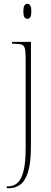

<svg xmlns="http://www.w3.org/2000/svg" viewBox="-20 -758 273 1018"><path d="M125 -658Q116 -658 110 -666Q104 -674 104 -698Q104 -721 110 -729.5Q116 -738 125 -738Q134 -738 140 -729.5Q146 -721 146 -698Q146 -674 140 -666Q134 -658 125 -658ZM16 240V230H23Q52 230 72.5 212Q93 194 104.5 150Q116 106 116 27V-449Q116 -484 112 -500Q108 -516 95.5 -521Q83 -526 57 -526H44V-536H144V15Q144 106 128.5 154.5Q113 203 86.5 221.5Q60 240 27 240Z"/></svg>

Font: Noto Serif Display Condensed Thin
Style: Regular
Weight: 100
Width: 3
Designer: Monotype Design Team
Foundry: Monotype Imaging Inc.
Version: Version 2.009